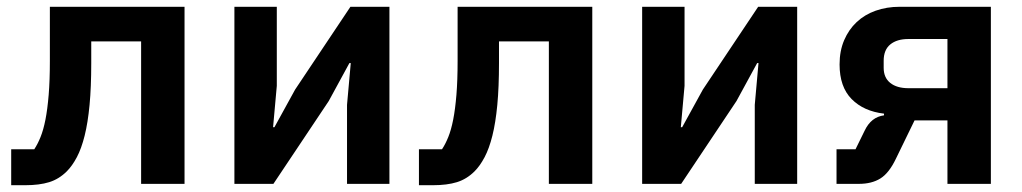

<svg xmlns="http://www.w3.org/2000/svg" viewBox="-20 -542 3014 566"><path d="M13 -102H81Q91 -117 99.5 -138Q108 -159 114 -189.5Q120 -220 123.5 -262.5Q127 -305 127 -362V-522H524V0H396V-420H249V-356Q249 -285 244 -232.5Q239 -180 229.5 -142Q220 -104 206.5 -78.5Q193 -53 177 -37Q154 -14 125 -5Q96 4 54 4H13Z M671 -522H796V-289L785 -167H789L850 -278L1013 -522H1128V0H1003V-233L1014 -356H1010L949 -244L786 0H671Z M1215 -102H1283Q1293 -117 1301.5 -138Q1310 -159 1316 -189.5Q1322 -220 1325.5 -262.5Q1329 -305 1329 -362V-522H1726V0H1598V-420H1451V-356Q1451 -285 1446 -232.5Q1441 -180 1431.5 -142Q1422 -104 1408.5 -78.5Q1395 -53 1379 -37Q1356 -14 1327 -5Q1298 4 1256 4H1215Z M1873 -522H1998V-289L1987 -167H1991L2052 -278L2215 -522H2330V0H2205V-233L2216 -356H2212L2151 -244L1988 0H1873Z M2446 -102H2502L2529 -157Q2548 -197 2586 -202V-207Q2526 -214 2490.5 -250Q2455 -286 2455 -352Q2455 -392 2468.5 -423.5Q2482 -455 2505.5 -477Q2529 -499 2561.5 -510.5Q2594 -522 2632 -522H2901V0H2773V-187H2676L2621 -74Q2601 -32 2575.5 -16Q2550 0 2512 0H2446ZM2773 -282V-427H2658Q2624 -427 2604.5 -411Q2585 -395 2585 -363V-342Q2585 -313 2604.5 -297.5Q2624 -282 2658 -282Z"/></svg>

Font: IBMPlexSans-SemiBold
Style: Regular
Weight: 600
Designer: Mike Abbink, Paul van der Laan, Pieter van Rosmalen
Foundry: Bold Monday
Version: Version 3.1